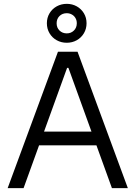

<svg xmlns="http://www.w3.org/2000/svg" viewBox="-20 -970 699 990"><path d="M321.8 -703.1H336.9V-620.1H321.8ZM513.2 -291.5V-220.7H150.9V-291.5ZM278.8 -703.1H356L101.6 0H19.5ZM557.1 0 302.7 -703.1H379.9L639.2 0ZM221.7 -850.1Q221.7 -878.7 235.4 -901.5Q249 -924.3 272.5 -937.3Q296 -950.2 324.2 -950.2Q352.5 -950.2 375.7 -937.3Q398.9 -924.3 412.6 -901.6Q426.3 -878.9 426.3 -850.1Q426.3 -821.5 412.6 -798.5Q398.9 -775.4 375.7 -762.5Q352.4 -749.5 324.1 -749.5Q295.9 -749.5 272.5 -762.5Q249 -775.4 235.4 -798.5Q221.7 -821.5 221.7 -850.1ZM376 -850.1Q376 -865.2 369.1 -877Q362.2 -888.8 350.3 -895.3Q338.4 -901.9 324.1 -901.9Q301.7 -901.9 286.8 -887.4Q272 -872.9 272 -849.9Q272 -827.1 286.9 -812.5Q301.9 -797.9 324.4 -797.9Q346.2 -797.9 361.1 -812.6Q376 -827.3 376 -850.1Z"/></svg>

Font: Wand UI Pro
Style: Regular
Weight: 400
Designer: Andreas Faust
Version: Version 1.003;FEAKit 1.0